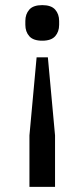

<svg xmlns="http://www.w3.org/2000/svg" viewBox="-20 -550 330 750"><path d="M95 180V-21L123 -326H167L195 -21V180ZM145 -391Q110 -391 94.5 -408.5Q79 -426 79 -453V-468Q79 -495 94.5 -512.5Q110 -530 145 -530Q180 -530 195.5 -512.5Q211 -495 211 -468V-453Q211 -426 195.5 -408.5Q180 -391 145 -391Z"/></svg>

Font: IBM Plex Sans Hebrew Text
Style: Regular
Weight: 450
Designer: Mike Abbink, Paul van der Laan, Pieter van Rosmalen, Yanek Iontef
Foundry: Bold Monday
Version: Version 1.2